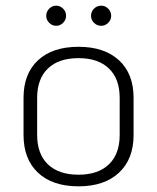

<svg xmlns="http://www.w3.org/2000/svg" viewBox="-20 -646 553 677"><path d="M63 -170V-301Q63 -386 114 -433.5Q165 -481 257 -481Q348 -481 399.5 -433.5Q451 -386 451 -301V-170Q451 -85 399.5 -37Q348 11 257 11Q165 11 114 -37Q63 -85 63 -170ZM402 -170V-301Q402 -368 364 -404.5Q326 -441 257 -441Q187 -441 149 -404.5Q111 -368 111 -301V-170Q111 -103 149 -66.5Q187 -30 257 -30Q326 -30 364 -66.5Q402 -103 402 -170ZM143 -590Q143 -605 153.5 -615.5Q164 -626 178 -626Q192 -626 202.5 -615.5Q213 -605 213 -590Q213 -576 202.5 -565.5Q192 -555 178 -555Q164 -555 153.5 -565.5Q143 -576 143 -590ZM301 -590Q301 -605 311.5 -615.5Q322 -626 337 -626Q351 -626 361.5 -615.5Q372 -605 372 -590Q372 -576 361.5 -565.5Q351 -555 337 -555Q322 -555 311.5 -565.5Q301 -576 301 -590Z"/></svg>

Font: KoHo Light
Style: Regular
Weight: 300
Version: Version 1.000; ttfautohint (v1.6)